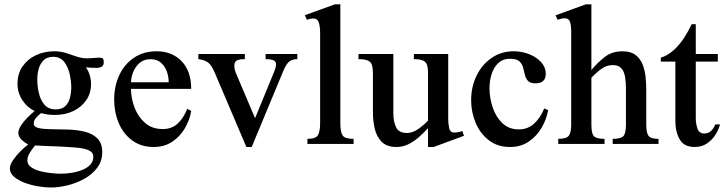

<svg xmlns="http://www.w3.org/2000/svg" viewBox="-20 -647 3258 863"><path d="M446.3 -366.7Q446.3 -352.5 437 -347.2Q427.7 -341.8 413.1 -341.8Q401.9 -341.8 387.9 -342.8Q374 -343.8 365.7 -344.2Q377.9 -328.6 383.5 -308.6Q389.2 -288.6 389.2 -269Q389.2 -228 367.7 -196.8Q346.2 -165.5 309.6 -147.9Q272.9 -130.4 226.6 -130.4Q210.9 -130.4 195.3 -132.3Q179.7 -134.3 164.6 -138.7Q152.8 -129.4 142.3 -117.7Q131.8 -106 131.8 -92.3Q131.8 -76.2 154.1 -71.3Q176.3 -66.4 211.4 -66.2Q246.6 -65.9 285.9 -64.7Q325.2 -63.5 360.1 -55.2Q395 -46.9 417.2 -25.4Q439.5 -3.9 439.5 37.1Q439.5 77.6 416.5 107.7Q393.6 137.7 357.9 157.2Q322.3 176.8 282.5 186.3Q242.7 195.8 209 195.8Q183.6 195.8 152.1 190.7Q120.6 185.5 91.6 174.8Q62.5 164.1 43.5 147.9Q24.4 131.8 24.4 110.4Q24.4 94.2 37.8 74Q51.3 53.7 70.3 34.4Q89.4 15.1 106.9 2.4Q91.8 -4.9 77.1 -19Q62.5 -33.2 62.5 -48.8Q62.5 -64.9 74.7 -83.5Q86.9 -102.1 104 -119.1Q121.1 -136.2 135.7 -147.9Q103 -163.1 80.8 -196.5Q58.6 -230 58.6 -270Q58.6 -315.4 81.3 -348.4Q104 -381.3 141.6 -398.9Q179.2 -416.5 223.6 -416.5Q252.4 -416.5 276.6 -408.7Q300.8 -400.9 324.2 -392.8Q347.7 -384.8 373.5 -384.8Q384.8 -384.8 399.4 -386.2Q414.1 -387.7 426.3 -387.7Q437.5 -387.7 441.9 -384.3Q446.3 -380.9 446.3 -366.7ZM300.3 -255.4Q300.3 -281.2 293.5 -313Q286.6 -344.7 269 -368.2Q251.5 -391.6 218.8 -391.6Q191.4 -391.6 175.8 -376Q160.2 -360.4 153.8 -336.9Q147.5 -313.5 147.5 -289.6Q147.5 -261.7 154.3 -230.5Q161.1 -199.2 179.2 -177.2Q197.3 -155.3 230.5 -155.3Q258.8 -155.3 273.9 -170.4Q289.1 -185.5 294.7 -208.7Q300.3 -231.9 300.3 -255.4ZM399.4 57.6Q399.4 41 386.5 33Q373.5 24.9 357.9 21.5Q340.8 17.6 312.5 15.4Q284.2 13.2 251.5 11.7Q218.8 10.3 188.5 9.3Q158.2 8.3 137.7 6.8Q125.5 21 114.3 39.1Q103 57.1 103 74.2Q103 92.8 119.9 104.5Q136.7 116.2 161.6 122.6Q186.5 128.9 211.4 131.3Q236.3 133.8 252.4 133.8Q272.5 133.8 297.4 130.4Q322.3 127 345.7 118.4Q369.1 109.9 384.3 95Q399.4 80.1 399.4 57.6Z M821.8 -158.2 839.4 -147.9Q832.5 -106.4 810.5 -69.6Q788.6 -32.7 753.4 -9.5Q718.3 13.7 671.4 13.7Q613.8 13.7 573.7 -16.1Q533.7 -45.9 513.4 -94.5Q493.2 -143.1 493.2 -199.7Q493.2 -260.3 516.4 -309.6Q539.6 -358.9 582.5 -387.7Q625.5 -416.5 683.6 -416.5Q753.4 -416.5 796.4 -371.8Q839.4 -327.1 839.4 -247.6H568.8Q568.8 -206.1 584.5 -164.3Q600.1 -122.6 631.8 -94.7Q663.6 -66.9 711.4 -66.9Q752 -66.9 778.6 -91.6Q805.2 -116.2 821.8 -158.2ZM568.8 -277.3H738.3Q738.3 -301.3 730 -325.2Q721.7 -349.1 703.6 -365Q685.5 -380.9 656.2 -380.9Q617.7 -380.9 594.2 -350.1Q570.8 -319.3 568.8 -277.3Z M1316.4 -404.3V-381.3Q1288.1 -380.4 1275.9 -366.7Q1263.7 -353 1253.4 -328.1L1111.3 13.7H1087.4L943.8 -323.7Q930.2 -354.5 915.8 -365.7Q901.4 -377 871.6 -381.3V-404.3H1080.6V-381.3Q1059.6 -381.3 1046.4 -376.2Q1033.2 -371.1 1033.2 -350.1Q1033.2 -341.3 1035.9 -331.8Q1038.6 -322.3 1042.5 -313.5L1126.5 -115.7L1211.9 -323.7Q1215.3 -332 1218 -340.6Q1220.7 -349.1 1220.7 -357.9Q1220.7 -372.1 1207.3 -376.7Q1193.8 -381.3 1173.8 -381.3V-404.3Z M1569.3 0H1361.8V-22.9Q1399.9 -22.9 1409.4 -40Q1418.9 -57.1 1418.9 -93.3V-495.6Q1418.9 -526.9 1413.1 -545.4Q1407.2 -564 1388.2 -564Q1380.9 -564 1373.8 -562.3Q1366.7 -560.5 1359.4 -558.1L1350.1 -578.6L1484.9 -627.4H1509.8V-93.3Q1509.8 -52.7 1520.3 -37.8Q1530.8 -22.9 1569.3 -22.9Z M2065.4 -36.6 1929.2 13.7H1903.8V-70.8Q1887.2 -52.7 1865.5 -33Q1843.8 -13.2 1817.9 0.2Q1792 13.7 1762.2 13.7Q1718.3 13.7 1695.3 -9.8Q1672.4 -33.2 1664.3 -69.1Q1656.2 -105 1656.2 -142.1V-318.8Q1656.2 -357.9 1642.3 -369.6Q1628.4 -381.3 1591.3 -381.3V-404.3H1748V-138.2Q1748 -100.6 1760.3 -75Q1772.5 -49.3 1809.1 -49.3Q1834.5 -49.3 1859.6 -66.9Q1884.8 -84.5 1903.8 -105V-320.8Q1903.8 -358.4 1889.6 -369.9Q1875.5 -381.3 1840.3 -381.3V-404.3H1994.6V-111.8Q1994.6 -91.3 1999 -71.3Q2003.4 -51.3 2021 -51.3Q2041 -51.3 2058.1 -58.1Z M2426.3 -159.7 2443.8 -151.9Q2436.5 -110.4 2414.3 -72.5Q2392.1 -34.7 2356.4 -10.5Q2320.8 13.7 2272.9 13.7Q2215.8 13.7 2176.8 -16.8Q2137.7 -47.4 2117.7 -95.5Q2097.7 -143.6 2097.7 -196.8Q2097.7 -257.3 2122.3 -307.4Q2147 -357.4 2190.2 -387Q2233.4 -416.5 2289.1 -416.5Q2326.2 -416.5 2359.1 -403.3Q2392.1 -390.1 2412.6 -367.2Q2433.1 -344.2 2433.1 -315.9Q2433.1 -272.5 2387.7 -272.5Q2362.8 -272.5 2352.8 -283.7Q2342.8 -294.9 2339.1 -311.3Q2335.4 -327.6 2331.1 -344Q2326.7 -360.4 2314.2 -371.6Q2301.8 -382.8 2272.9 -382.8Q2240.2 -382.8 2219.7 -363.5Q2199.2 -344.2 2189.7 -314Q2180.2 -283.7 2180.2 -251Q2180.2 -206.5 2194.6 -163.8Q2209 -121.1 2238.3 -93.3Q2267.6 -65.4 2312 -65.4Q2351.6 -65.4 2379.9 -90.6Q2408.2 -115.7 2426.3 -159.7Z M2939.9 0H2733.9V-22.9Q2769.5 -22.9 2781.5 -34.7Q2793.5 -46.4 2793.5 -87.4V-246.6Q2793.5 -276.4 2789.6 -301Q2785.6 -325.7 2772.9 -340.1Q2760.3 -354.5 2733.4 -354.5Q2706.5 -354.5 2682.1 -336.7Q2657.7 -318.8 2638.2 -297.4V-87.4Q2638.2 -47.4 2649.2 -35.2Q2660.2 -22.9 2697.3 -22.9V0H2489.3V-22.9Q2525.9 -22.9 2536.6 -36.9Q2547.4 -50.8 2547.4 -87.4V-503.9Q2547.4 -534.2 2541.7 -549.6Q2536.1 -564.9 2519 -564.9Q2510.3 -564.9 2502.7 -563Q2495.1 -561 2486.3 -558.1L2477.1 -578.1L2612.8 -627.4H2638.2V-332Q2667 -367.2 2699.5 -391.8Q2731.9 -416.5 2777.8 -416.5Q2814.5 -416.5 2835.9 -400.4Q2857.4 -384.3 2867.9 -358.4Q2878.4 -332.5 2881.6 -302.5Q2884.8 -272.5 2884.8 -244.1V-87.4Q2884.8 -49.8 2895 -36.4Q2905.3 -22.9 2939.9 -22.9Z M3195.3 -87.9H3216.3Q3210.9 -65.9 3196.3 -42.2Q3181.6 -18.6 3158 -2.4Q3134.3 13.7 3102.1 13.7Q3054.7 13.7 3035.2 -20.3Q3015.6 -54.2 3015.6 -103.5V-370.1H2950.2V-387.7Q2981.4 -397.5 3007.6 -421.1Q3033.7 -444.8 3054 -475.8Q3074.2 -506.8 3088.9 -538.1H3107.4V-404.3H3206.5V-370.1H3107.4V-116.2Q3107.4 -89.8 3115.2 -68.4Q3123 -46.9 3145.5 -46.9Q3163.6 -46.9 3175.5 -58.1Q3187.5 -69.3 3195.3 -87.9Z"/></svg>

Font: Scheherazade New Medium
Style: Regular
Weight: 500
Designer: SIL International
Foundry: SIL International
Version: Version 4.000